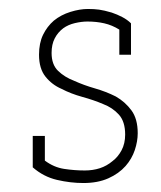

<svg xmlns="http://www.w3.org/2000/svg" viewBox="-20 -400 358 428"><path d="M260 -30Q245 -13 221.5 -2.5Q198 8 166 8Q137 8 107 1Q77 -6 53 -27V-97H80V-42Q100 -27 123 -23.5Q146 -20 169 -20Q187 -20 202.5 -25Q218 -30 231 -41Q243 -50 251 -65Q259 -80 259 -100Q259 -129 245 -144.5Q231 -160 210 -168Q189 -177 163.5 -184Q138 -191 117 -202Q96 -211 81.5 -229Q67 -247 67 -278Q67 -304 76 -322.5Q85 -341 100 -354Q116 -367 137 -373.5Q158 -380 176 -380Q190 -380 201 -378.5Q212 -377 229 -372Q241 -368 252.5 -362Q264 -356 272 -348V-278H246V-334Q230 -344 212.5 -348Q195 -352 175 -352Q162 -352 147 -348.5Q132 -345 121 -337Q109 -328 102 -314.5Q95 -301 95 -282Q95 -256 109.5 -242Q124 -228 145 -220Q167 -210 191.5 -203Q216 -196 238 -185Q259 -173 273 -154Q287 -135 287 -103Q287 -85 280.5 -65.5Q274 -46 260 -30Z"/></svg>

Font: Josefin Slab Light
Style: Regular
Weight: 300
Designer: Santiago Orozco
Foundry: Typemade
Version: Version 2.000